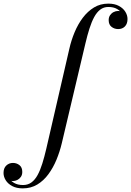

<svg xmlns="http://www.w3.org/2000/svg" viewBox="-212 -780 724 1060"><path d="M-86.5 260Q-121 260 -144.8 247.2Q-168.5 234.5 -180.5 215Q-192.5 195.5 -192.5 175Q-192.5 148 -177.2 133.8Q-162 119.5 -140.5 119.5Q-120 119.5 -104.5 131.8Q-89 144 -89 169Q-89 185.5 -97 196.8Q-105 208 -116.8 213.8Q-128.5 219.5 -141 219.5Q-153 219.5 -164.8 214.2Q-176.5 209 -184 199Q-191.5 189 -191.5 175H-172Q-172 187.5 -162.8 203Q-153.5 218.5 -134 230Q-114.5 241.5 -84.5 241.5Q-58 241.5 -38.5 227.2Q-19 213 -4.5 186.5Q10 160 21.5 123.2Q33 86.5 43.5 41.5L171 -511.5Q181.5 -558 200 -602.2Q218.5 -646.5 245.2 -682Q272 -717.5 307 -738.8Q342 -760 386 -760Q421 -760 444.5 -747.2Q468 -734.5 480 -715Q492 -695.5 492 -675Q492 -649 477.8 -634.2Q463.5 -619.5 440.5 -619.5Q419.5 -619.5 403.8 -631.8Q388 -644 388 -669Q388 -684.5 395.5 -695.8Q403 -707 415 -713.2Q427 -719.5 440.5 -719.5Q448 -719.5 456.8 -716.8Q465.5 -714 473.2 -708.2Q481 -702.5 486 -694.2Q491 -686 491 -675H472Q472 -688 462.8 -703.5Q453.5 -719 434.5 -730.2Q415.5 -741.5 386 -741.5Q360.5 -741.5 341.5 -727Q322.5 -712.5 308 -685.8Q293.5 -659 281.8 -622Q270 -585 259.5 -540L129 11.5Q118 57.5 99.8 101.8Q81.5 146 55.2 181.8Q29 217.5 -6.2 238.8Q-41.5 260 -86.5 260Z"/></svg>

Font: Bodoni Moda SC
Style: Italic
Weight: 400
Italic angle: -13°
Designer: Owen Earl
Foundry: indestructible type
Version: Version 2.005